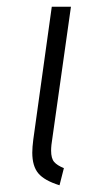

<svg xmlns="http://www.w3.org/2000/svg" viewBox="-20 -543 302 571"><path d="M191 -523 136 -134Q134 -122 133 -112.5Q132 -103 132 -95Q132 -72 141 -61.5Q150 -51 170 -43L157 8Q112 -6 94 -27.5Q76 -49 76 -89Q76 -105 79 -128L134 -523Z"/></svg>

Font: Glekhifnjqigglhiwekvrgaqftz
Style: Regular
Weight: 300
Italic angle: -8°
Designer: Carrois Corporate & Edenspiekermann
Foundry: Carrois Corporate GbR & Edenspiekermann AG
Version: Version 2.001